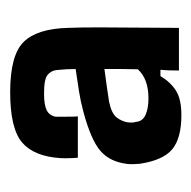

<svg xmlns="http://www.w3.org/2000/svg" viewBox="-19 -663 383 385"><g transform="rotate(-90 172.5 -470.5)"><path d="M134.3 -298.3Q87.4 -298.3 65.4 -316.9Q43.5 -335.4 36.6 -381.8Q36.1 -385.7 35.9 -393.1Q35.6 -400.4 36.1 -405.3Q40 -441.4 62.5 -460.7Q85 -480 142.1 -495.1Q162.1 -500.5 182.6 -503.7Q203.1 -506.8 226.6 -510.3Q226.6 -519.5 226.1 -529.1Q225.6 -538.6 224.6 -547.9Q223.6 -559.1 215.1 -566.4Q206.5 -573.7 177.7 -573.7Q154.8 -573.7 144 -568.4Q133.3 -563 130.9 -550.3Q130.9 -547.4 130.9 -536.9Q130.9 -526.4 131.1 -516.6Q131.3 -506.8 131.8 -505.9H48.8Q48.3 -507.8 47.9 -519.8Q47.4 -531.7 47.9 -540.5Q51.3 -593.8 79.3 -617.7Q107.4 -641.6 180.2 -641.6Q254.4 -641.6 281 -614.5Q307.6 -587.4 309.1 -525.4Q310.1 -501 310.1 -463.9Q310.1 -426.8 309.6 -384.8Q309.1 -342.8 309.1 -303.2H223.6Q223.6 -313 223.9 -322Q224.1 -331.1 225.1 -340.3H212.4Q200.2 -319.8 183.1 -309.1Q166 -298.3 134.3 -298.3ZM167.5 -364.3Q207 -364.3 226.1 -385.7Q226.6 -402.3 226.6 -418.9Q226.6 -435.5 226.6 -452.6Q210.9 -450.7 194.3 -448.2Q177.7 -445.8 161.6 -443.4Q137.7 -438.5 129.6 -428.2Q121.6 -418 119.6 -405.3Q118.7 -394 120.6 -389.6Q121.6 -376 134.8 -370.1Q147.9 -364.3 167.5 -364.3Z"/></g></svg>

Font: Agdasima
Style: Bold
Weight: 700
Width: 3
Designer: The DocRepair Project, Patric King
Foundry: Google
Version: Version 2.002